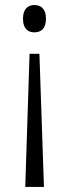

<svg xmlns="http://www.w3.org/2000/svg" viewBox="-20 -562 324 760"><path d="M116 -542C92 -542 71 -528 71 -488C71 -447 92 -434 116 -434C141 -434 162 -447 162 -488C162 -528 141 -542 116 -542ZM136 -349H97L80 178H154Z"/></svg>

Font: Noto Serif Devanagari SemiCondensed Light
Style: Regular
Weight: 300
Width: 4
Designer: Universal Thirst, Indian Type Foundry and the Monotype Design Team
Foundry: Monotype Imaging Inc.
Version: Version 2.004